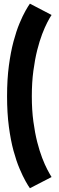

<svg xmlns="http://www.w3.org/2000/svg" viewBox="-20 -783 313 1027"><path d="M140 223.8 255.8 164Q246.6 149.4 233.2 124Q219.8 98.5 205.6 61.7Q191.4 24.8 179 -23.7Q166.7 -72.1 158.5 -133.2Q150.2 -194.3 150.2 -268.1Q150.2 -342.6 158.5 -404.1Q166.7 -465.7 179 -514.7Q191.4 -563.7 205.6 -600.8Q219.8 -637.8 233.2 -663.6Q246.6 -689.3 255.8 -703L140 -763.4Q131.1 -751.2 116.4 -725.3Q101.7 -699.5 84.6 -658.6Q67.4 -617.8 52.3 -561.2Q37.2 -504.6 27.5 -431.7Q17.8 -358.8 17.8 -268.1Q17.8 -178.1 27.5 -105.1Q37.2 -32 52.3 23.4Q67.4 78.7 84.6 119Q101.7 159.3 116.4 185.5Q131.1 211.7 140 223.8Z"/></svg>

Font: Anybody Thin Condensed
Style: Regular
Weight: 100
Width: 3
Version: Version 1.113;gftools[0.9.25]